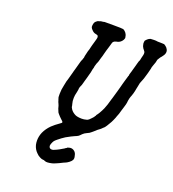

<svg xmlns="http://www.w3.org/2000/svg" viewBox="-160 -761 1042 1155"><g transform="rotate(20 361.0 -183.0)"><path d="M312 -639Q315 -639 367 -639Q422 -639 430 -637Q437 -634 442 -629Q450 -622 454 -613Q456 -610 457.5 -603Q459 -596 459 -595Q461 -592 459 -587Q457 -578 449 -569Q437 -555 417 -552Q409 -550 405 -548Q398 -543 395.5 -537.5Q393 -532 387 -508Q385 -503 384 -498Q382 -493 379 -482Q376 -470 374 -463.5Q372 -457 371 -452Q370 -447 368.5 -442Q367 -437 364 -428Q356 -397 353 -393Q350 -388 347 -376Q345 -372 344.5 -367.5Q344 -363 343 -357Q339 -346 339 -342Q339 -339 338 -337Q337 -328 331 -308Q330 -304 327.5 -294.5Q325 -285 323 -278.5Q321 -272 319 -265Q317 -258 315 -250Q312 -241 311 -236Q309 -230 307 -227Q305 -224 304 -220Q301 -211 301 -201Q301 -198 298 -185Q292 -162 292 -147Q291 -126 296 -110Q298 -102 299 -98Q299 -88 308 -76Q320 -60 340 -51Q347 -48 362 -46Q377 -44 394 -46Q415 -49 421 -55Q423 -57 425 -58Q426 -59 434 -67Q442 -75 442 -75.5Q442 -76 445 -79Q448 -82 448 -83Q448 -84 450 -87Q455 -92 455 -94Q455 -94 454 -94Q453 -94 455 -96Q462 -104 469 -116Q479 -133 487 -151Q497 -174 508 -215Q509 -217 511.5 -226Q514 -235 516.5 -243.5Q519 -252 521 -259Q523 -266 527 -280Q531 -294 533.5 -303.5Q536 -313 539.5 -326.5Q543 -340 545 -346Q549 -358 555 -380Q555 -383 556 -383L558 -387Q558 -389 557.5 -389Q557 -389 558 -393Q559 -397 560.5 -402Q562 -407 564 -413Q566 -419 567 -424Q569 -431 576 -456Q578 -463 580 -471Q584 -487 585 -488Q587 -489 589.5 -498.5Q592 -508 592 -511Q592 -514 597 -531Q599 -541 598 -546Q598 -552 593 -557Q590 -561 589.5 -562Q589 -563 586 -566Q583 -569 583.5 -569.5Q584 -570 581.5 -573.5Q579 -577 579 -577.5Q579 -578 577 -583Q572 -598 574 -608Q575 -612 575 -612Q573 -615 586 -627Q595 -635 605 -638Q609 -639 626.5 -639Q644 -639 645 -638Q646 -637 669 -637Q678 -637 684 -636.5Q690 -636 690 -636Q691 -638 702 -630Q712 -623 717 -613Q723 -603 721 -591Q720 -583 715 -575Q710 -567 705 -561Q698 -554 693 -545Q690 -539 688 -537Q685 -533 685 -529Q685 -521 674 -493Q673 -490 672 -487Q671 -484 669.5 -479.5Q668 -475 668 -470Q667 -464 664 -454Q662 -446 661 -442Q660 -436 657 -428Q655 -422 654 -418Q650 -404 649 -401Q648 -398 646 -393Q643 -387 638 -373Q636 -367 635 -365Q633 -356 631 -345Q630 -341 627 -326Q625 -319 625 -315Q621 -295 615 -279Q613 -276 611 -269Q609 -262 607.5 -257.5Q606 -253 604.5 -242.5Q603 -232 603 -229Q603 -223 593 -191Q590 -182 588 -175Q581 -147 573 -130Q572 -127 570 -121Q562 -101 555 -88Q535 -52 526 -43Q523 -41 519 -37Q514 -31 505 -24Q503 -22 497.5 -18.5Q492 -15 483 -6Q470 6 463 11Q460 13 459 14Q458 17 438 26Q424 32 414 42Q404 53 397 58Q389 63 376 68Q367 72 355 78Q318 97 311 104Q309 105 305 108Q298 114 291 119Q288 122 284.5 124Q281 126 273.5 133.5Q266 141 263 148Q255 163 255 173Q256 185 264 189Q268 191 272 191Q282 192 299 183Q305 180 306.5 179.5Q308 179 319 173Q336 164 336 163Q336 163 338 162Q340 161 340.5 160.5Q341 160 344 158.5Q347 157 347 156Q347 155 350 154Q357 151 356.5 149.5Q356 148 367 145Q383 140 397 148Q406 153 411 162Q415 169 416 176Q417 182 418 184Q421 196 416 206Q411 215 399 224Q388 232 381 235Q379 235 367 241Q342 254 329 259Q316 265 305 268Q271 276 259 270Q252 266 242 266Q237 266 225 260Q212 254 201 242Q182 224 175 197Q172 183 172 170Q172 143 183 117Q196 88 221 63Q240 45 266 27Q275 21 276.5 19Q278 17 278 14Q277 10 265 0Q252 -12 242 -24Q234 -33 234 -36Q234 -37 232 -41Q230 -45 229 -48.5Q228 -52 227 -53Q225 -57 222 -71Q221 -75 218 -81Q212 -93 211 -99Q210 -102 210 -102Q210 -102 209 -104Q208 -111 206 -113Q204 -115 204 -140Q204 -168 211 -197Q216 -221 217 -226Q218 -228 220.5 -236.5Q223 -245 225.5 -254.5Q228 -264 230.5 -273Q233 -282 234 -285.5Q235 -289 237 -297.5Q239 -306 241 -311Q248 -337 255 -362Q257 -371 258 -372Q260 -374 263 -383Q264 -388 264.5 -388.5Q265 -389 266 -392Q267 -395 267 -395Q267 -395 267.5 -398.5Q268 -402 268 -405Q268 -408 276 -439Q279 -448 281 -454Q282 -461 284 -467.5Q286 -474 288 -483Q291 -494 296 -511Q302 -531 302 -537Q302 -541 300.5 -544.5Q299 -548 297 -549Q294 -551 284 -553Q271 -555 260 -567Q252 -574 249 -582L248 -585V-594Q249 -605 252 -612Q253 -613 254 -615.5Q255 -618 256.5 -619.5Q258 -621 258 -620.5Q258 -620 261 -623Q268 -629 268 -629Q268 -628 270.5 -629.5Q273 -631 274 -631Q281 -632 283 -634Q284 -634 286 -634.5Q288 -635 288.5 -635.5Q289 -636 293 -636Q297 -636 297.5 -636.5Q298 -637 302 -637L310 -639Z"/></g></svg>

Font: TT2020 Style E
Style: Italic
Weight: 400
Italic angle: -15°
Version: Version 0.2.000